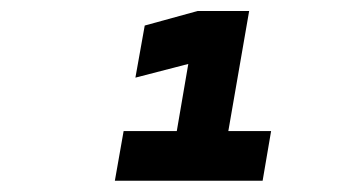

<svg xmlns="http://www.w3.org/2000/svg" viewBox="-20 -713 626 342"><path d="M184.6 -391.1H447.8L462.9 -479.5H386.7L423.8 -693.4H332L237.8 -667.5L221.2 -574.7L315.4 -599.1L294.9 -479.5H200.2Z"/></svg>

Font: Cascadia Mono PL SemiBold
Style: Italic
Weight: 600
Italic angle: -10°
Monospace: yes
Designer: Aaron Bell
Foundry: Saja Typeworks
Version: Version 2404.023